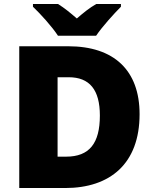

<svg xmlns="http://www.w3.org/2000/svg" viewBox="-20 -947 774 967"><path d="M272 -767H464C495 -813 555 -879 589 -913V-927H465C430 -907 402 -884 367 -854C332 -884 307 -905 272 -927H146V-913C184 -877 242 -813 272 -767ZM683 -372C683 -593 554 -714 324 -714H77V0H308C535 0 683 -123 683 -372ZM483 -365C483 -225 430 -158 313 -158H270V-558H326C431 -558 483 -495 483 -365Z"/></svg>

Font: Noto Sans Sinhala Black
Style: Regular
Weight: 900
Designer: Jelle Bosma - Monotype Design Team
Foundry: Monotype Imaging Inc.
Version: Version 2.006